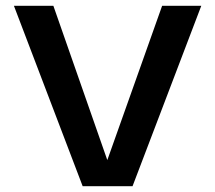

<svg xmlns="http://www.w3.org/2000/svg" viewBox="-20 -642 743 662"><path d="M539 -622H674L437 0H265L28 -622H164L350 -90Z"/></svg>

Font: Sarpanch SemiBold
Style: Regular
Weight: 600
Designer: Manushi Parikh (Devanagari and Latin), Jyotish Sonowal (Devanagari)
Foundry: Indian Type Foundry
Version: Version 2.004;PS 1.0;hotconv 1.0.78;makeotf.lib2.5.61930; tt